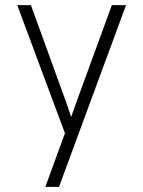

<svg xmlns="http://www.w3.org/2000/svg" viewBox="-20 -531 556 745"><path d="M232 -14 47 -511H100L239 -128L256 -77L274 -128L414 -511H469L209 194H156Z"/></svg>

Font: Overpass ExtraLight
Style: Regular
Weight: 200
Designer: Delve Withrington, Thomas Jockin
Foundry: Delve Fonts
Version: Version 3.000;DELV;Overpass